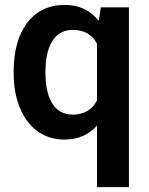

<svg xmlns="http://www.w3.org/2000/svg" viewBox="-20 -558 605 781"><path d="M35.6 -258.8C35.6 -207.5 43.9 -162.1 60.1 -121.6C92.3 -40.5 154.8 9.8 242.2 9.8C298.8 9.8 342.8 -11.2 374.5 -46.9V203.1H504.4V-528.3H390.1L381.8 -473.1C349.1 -514.2 304.2 -538.1 243.2 -538.1C110.4 -538.1 35.6 -430.2 35.6 -269ZM165 -269C165 -361.8 196.8 -436.5 275.9 -436.5C324.7 -436.5 356.4 -415 374.5 -380.4V-149.4C356.4 -114.3 325.2 -91.8 274.9 -91.8C195.8 -91.8 165 -168 165 -258.8Z"/></svg>

Font: Vazirmatn SemiBold
Style: Regular
Weight: 600
Designer: Saber Rastikerdar
Foundry: Saber Rastikerdar
Version: Version 33.003